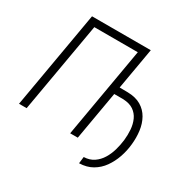

<svg xmlns="http://www.w3.org/2000/svg" viewBox="-182 -895 1219 1216"><g transform="rotate(30 427.5 -287.5)"><path d="M582 -710.9 458.5 0H402.8L517.1 -658.7H199.2L84.5 0H28.8L152.3 -710.9ZM490.2 -355 500.5 -408.2 587.9 -407.2Q647 -406.2 686 -383.1Q725.1 -359.9 746.8 -321Q768.6 -282.2 774.9 -233.6Q781.2 -185.1 775.4 -132.8Q770.5 -84 754.2 -36.9Q737.8 10.3 710.4 48.8Q683.1 87.4 642.3 111.1Q601.6 134.8 546.4 136.2L552.2 87.4Q594.7 85.9 625 65.2Q655.3 44.4 675 12Q694.8 -20.5 705.6 -58.8Q716.3 -97.2 720.7 -133.3Q725.1 -172.9 722.2 -211.4Q719.2 -250 704.8 -281.7Q690.4 -313.5 661.6 -333.3Q632.8 -353 585.9 -355Z"/></g></svg>

Font: Roboto Condensed Light
Style: Italic
Weight: 300
Italic angle: -12°
Designer: Christian Robertson
Foundry: Google
Version: Version 3.0; 2020